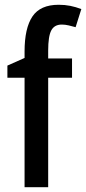

<svg xmlns="http://www.w3.org/2000/svg" viewBox="-20 -785 361 805"><path d="M282 -459H182V0H83V-459H11V-510L83 -542V-569Q83 -667 116 -716Q149 -765 226 -765Q252 -765 274.5 -760.5Q297 -756 321 -747L297 -671Q283 -675 268 -678.5Q253 -682 239 -682Q208 -682 195 -657.5Q182 -633 182 -573V-540H282Z"/></svg>

Font: Noto Sans Hebrew Condensed Medium
Style: Regular
Weight: 500
Width: 3
Designer: Monotype Design Team
Foundry: Monotype Imaging Inc.
Version: Version 2.004; ttfautohint (v1.8.4.7-5d5b)